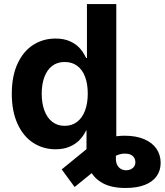

<svg xmlns="http://www.w3.org/2000/svg" viewBox="-20 -727 812 946"><path d="M551 -118.4V57.2Q551.5 74.8 558.4 87.3Q565.2 99.7 576.6 105.8Q587.9 111.9 601.6 111.9Q614.9 111.9 625.2 106.8Q635.4 101.7 641.2 92.8Q646.9 83.9 646.9 72.7Q646.9 60.3 641.2 50.5Q635.6 40.7 624 35.2Q612.5 29.8 595.6 29.9Q581.6 29.2 565 34.6Q548.5 40 529.9 51.4Q511.3 62.8 489.7 79L347.7 194.4L284 107.7L417.2 -1Q445.2 -20.1 473 -32.8Q500.8 -45.4 531.2 -51.8Q561.6 -58.3 594.6 -58.3Q649.7 -58.3 689.7 -41.5Q729.6 -24.8 750.6 5.5Q771.5 35.7 771.5 75.5Q771.5 113.1 751.9 140.9Q732.4 168.7 693.7 183.9Q655.1 199.2 598.8 199.2Q530.4 199.2 487.5 176.1Q444.6 153.1 425.4 114.2Q406.2 75.3 406.2 24.5V-118.4ZM38.1 -264.8Q38.1 -352.8 66.9 -414.2Q95.7 -475.7 144.5 -506.4Q193.3 -537.1 253.6 -537.1Q293.6 -537.1 323 -524.3Q352.5 -511.6 370.8 -491.8Q389.1 -472.1 401.3 -447.4L404.2 -441.3H408.4V-707H553V0H410.8V-84.4H404.2L401.3 -78.3Q388.7 -54.1 370.1 -35.3Q351.5 -16.5 322.3 -4Q293.2 8.5 253.8 8.5Q192.8 8.5 143.7 -23.2Q94.6 -55 66.4 -116.9Q38.1 -178.9 38.1 -264.8ZM412.4 -265.6Q412.4 -313.6 399.2 -348.7Q386 -383.8 360.4 -402.7Q334.8 -421.6 298.6 -421.6Q262.5 -421.6 237.2 -402.3Q211.9 -382.9 198.7 -347.6Q185.5 -312.3 185.5 -265.6Q185.5 -218.5 198.7 -182.8Q211.9 -147 237.2 -127Q262.5 -107 298.6 -107Q334.3 -107 359.9 -126.6Q385.6 -146.2 399 -182.2Q412.4 -218.2 412.4 -265.6Z"/></svg>

Font: Pretendard JP Variable
Style: Regular
Weight: 400
Designer: Base glyphs from Inter by Rasmus Andersson; Hangul glyphs from Noto Sans CJK(Source Han Sans) by Jang Soo-young and Kang
Foundry: Kil Hyung-jin
Version: Version 1.307;Glyphs 3.2 (3192)